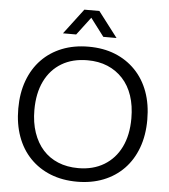

<svg xmlns="http://www.w3.org/2000/svg" viewBox="-61 -993 930 1057"><g transform="rotate(5 403.5 -464.5)"><path d="M404 9Q323 9 257.5 -17Q192 -43 144.5 -92Q97 -141 72 -210Q47 -279 47 -364Q47 -450 72.5 -519Q98 -588 145 -636.5Q192 -685 257.5 -711Q323 -737 404 -737Q485 -737 550 -711Q615 -685 662.5 -636Q710 -587 735 -518.5Q760 -450 760 -364Q760 -278 734.5 -209Q709 -140 662 -91.5Q615 -43 549.5 -17Q484 9 404 9ZM404 -66Q486 -66 546.5 -102.5Q607 -139 639.5 -205.5Q672 -272 672 -364Q672 -434 653.5 -489Q635 -544 599.5 -582.5Q564 -621 515 -641.5Q466 -662 404 -662Q321 -662 261 -626Q201 -590 168.5 -523.5Q136 -457 136 -364Q136 -295 155 -239.5Q174 -184 208.5 -145.5Q243 -107 292.5 -86.5Q342 -66 404 -66ZM256 -798 362 -938H445L552 -798H479L404 -897L329 -798Z"/></g></svg>

Font: Mona Sans ExtraLight
Style: Regular
Weight: 400
Version: Version 2.000